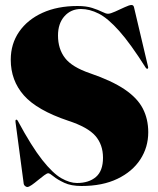

<svg xmlns="http://www.w3.org/2000/svg" viewBox="-20 -734 633 768"><path d="M306 10Q264.5 10 237.2 -2.8Q210 -15.5 194.5 -28.2Q179 -41 173 -41Q168 -41 156.8 -32.8Q145.5 -24.5 132.2 -13.5Q119 -2.5 107.2 5.8Q95.5 14 89 14Q85.5 14 80.8 10.5Q76 7 75 2L42 -246Q41 -253.5 44 -255Q47.5 -256.5 51 -251Q106.5 -148 149 -94.2Q191.5 -40.5 225.2 -21.2Q259 -2 288 -2Q335.5 -2 363.8 -26.2Q392 -50.5 392 -103Q392 -155.5 361.5 -190.5Q331 -225.5 253 -251Q128 -293 75.5 -352.5Q23 -412 23 -495Q23 -558.5 56.5 -607Q90 -655.5 150 -682.8Q210 -710 290 -710Q325 -710 349 -702.2Q373 -694.5 388.2 -686.8Q403.5 -679 412 -679Q421.5 -679 440.8 -687.8Q460 -696.5 478.8 -705.2Q497.5 -714 506 -714Q514 -714 516 -705L572 -468Q574 -461 570 -459Q567 -457.5 563 -463Q502 -559.5 456.8 -610.2Q411.5 -661 375 -679.5Q338.5 -698 304 -698Q263.5 -698 237.8 -669Q212 -640 212 -592Q212 -538.5 240 -502Q268 -465.5 340 -441Q427.5 -411 478.5 -376.5Q529.5 -342 551.2 -300Q573 -258 573 -205Q573 -145 541.2 -96.2Q509.5 -47.5 449.8 -18.8Q390 10 306 10Z"/></svg>

Font: Fraunces 144pt Black
Style: Regular
Weight: 900
Version: Version 1.000;[0bf87f6ff]